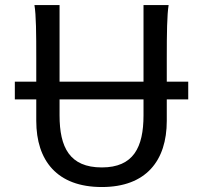

<svg xmlns="http://www.w3.org/2000/svg" viewBox="-20 -733 819 765"><path d="M39.1 -336.9H124.5V-251.5C124.5 -92.8 207.5 12.2 385.7 12.2C562 12.2 644.5 -92.8 644.5 -251.5V-336.9H730V-407.7H644.5V-500.5C644.5 -601.6 645.5 -673.8 651.9 -712.9H551.8V-407.7H217.3V-712.9H117.2C124 -673.8 124.5 -596.7 124.5 -500.5V-407.7H39.1ZM385.7 -65.9C257.3 -65.9 217.3 -146 217.3 -273.4V-336.9H551.8V-273.4C551.8 -146 511.7 -65.9 385.7 -65.9Z"/></svg>

Font: Andika
Style: Regular
Weight: 400
Designer: Victor Gaultney, Annie Olsen, Julie Remington, Don Collingsworth, Eric Hays
Foundry: SIL International
Version: Version 1.000